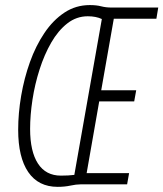

<svg xmlns="http://www.w3.org/2000/svg" viewBox="-20 -723 641 753"><path d="M206.1 9.8Q130.4 9.8 90.8 -48.1Q51.3 -106 51.3 -213.9Q51.3 -278.8 63 -347.4Q74.7 -416 97.4 -479.5Q120.1 -543 154.1 -593.5Q188 -644 232.7 -673.6Q277.3 -703.1 332 -703.1Q358.4 -703.1 377 -698.2Q395.5 -693.4 418 -693.4H600.6L593.3 -649.4H426.3L377 -369.1H514.2L506.3 -325.2H369.1L319.8 -43.9H486.3L478.5 0H295.9Q278.8 0 256.1 4.9Q233.4 9.8 206.1 9.8ZM218.8 -34.2Q249.5 -34.2 271.5 -37.1L379.4 -648.4Q356.4 -659.2 324.2 -659.2Q279.8 -659.2 243.9 -631.1Q208 -603 180.9 -555.9Q153.8 -508.8 135.3 -450.9Q116.7 -393.1 107.4 -332.3Q98.1 -271.5 98.1 -217.3Q98.1 -128.9 128.9 -81.5Q159.7 -34.2 218.8 -34.2Z"/></svg>

Font: Cascadia Code NF ExtraLight
Style: Italic
Weight: 200
Italic angle: -10°
Monospace: yes
Designer: Aaron Bell
Foundry: Saja Typeworks
Version: Version 2404.023; ttfautohint (v1.8.4)